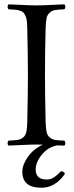

<svg xmlns="http://www.w3.org/2000/svg" viewBox="-20 -670 343 890"><path d="M281.2 134.8Q267.1 156.7 249 171.6Q231 186.5 211.7 193.4Q192.4 200.2 171.4 200.2Q83.5 200.2 83.5 126Q83.5 93.3 109.6 56.6Q135.7 20 178.7 0.5Q163.6 0 149.4 0Q121.6 0 80.8 2.2Q40 4.4 19.5 4.9Q15.1 0.5 15.1 -6.6Q15.1 -13.7 19.5 -18.1Q49.3 -19.5 63 -21.7Q76.7 -23.9 87.9 -33.4Q99.1 -43 102.5 -60.1Q106 -77.1 106.4 -108.9Q109.4 -233.4 109.4 -320.8Q109.4 -411.1 106.4 -536.1Q106 -557.6 104.5 -571.5Q103 -585.4 98.4 -595.7Q93.8 -606 88.6 -611.6Q83.5 -617.2 72.3 -620.6Q61 -624 50.3 -625Q39.6 -626 19.5 -627Q15.1 -631.3 15.1 -638.4Q15.1 -645.5 19.5 -649.9Q41 -649.4 81.1 -647.2Q121.1 -645 148.4 -645Q176.3 -645 217 -647.2Q257.8 -649.4 278.3 -649.9Q282.7 -645.5 283 -638.4Q283.2 -631.3 278.3 -627Q248.5 -625.5 235.1 -623.3Q221.7 -621.1 210.4 -611.3Q199.2 -601.6 195.8 -585Q192.4 -568.4 191.4 -536.1Q188.5 -435.5 188.5 -319.8Q188.5 -232.4 191.4 -108.9Q192.4 -76.7 195.6 -59.8Q198.7 -43 210 -33.4Q221.2 -23.9 234.9 -21.5Q248.5 -19 278.3 -18.1Q282.7 -13.7 283 -6.6Q283.2 0.5 278.3 4.9Q272.5 4.9 266.4 4.6Q260.3 4.4 255.9 4.2Q251.5 3.9 245.1 3.9Q202.6 11.7 174.1 46.6Q145.5 81.5 145.5 115.2Q145.5 162.1 195.3 162.1Q205.6 162.1 214.4 159.7Q223.1 157.2 231.9 150.9Q240.7 144.5 246.3 139.6Q252 134.8 262.2 124Q274.9 123.5 281.2 134.8Z"/></svg>

Font: Linux Libertine Display
Style: Regular
Weight: 400
Designer: Philipp H. Poll
Foundry: Philipp H. Poll
Version: Version 5.0.9